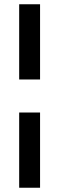

<svg xmlns="http://www.w3.org/2000/svg" viewBox="-20 -765 278 901"><path d="M70 -745H168V-392H70ZM70 -237H168V116H70Z"/></svg>

Font: Rosario Light
Style: Bold
Weight: 700
Version: Version 1.101; ttfautohint (v1.8.1.43-b0c9)